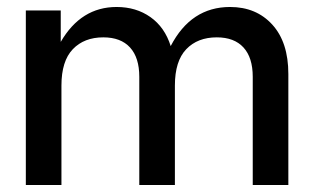

<svg xmlns="http://www.w3.org/2000/svg" viewBox="-20 -530 897 550"><path d="M54 0V-500H154V-410Q212 -510 314 -510Q370 -510 411 -481Q452 -452 469 -398Q527 -510 639 -510Q714 -510 760 -459.5Q806 -409 806 -318V0H704V-310Q704 -365 677.5 -394Q651 -423 601 -423Q546 -423 513.5 -389Q481 -355 481 -285V0H379V-310Q379 -365 352.5 -394Q326 -423 276 -423Q221 -423 188.5 -389Q156 -355 156 -285V0Z"/></svg>

Font: TASA Orbiter Display Medium
Style: Regular
Weight: 500
Designer: Weizhong Zhang
Version: Version 1.000;Glyphs 3.1.2 (3151)